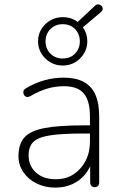

<svg xmlns="http://www.w3.org/2000/svg" viewBox="-20 -845 554 873"><path d="M231 8Q184 8 146 -11Q108 -30 86 -62.5Q64 -95 64 -135Q64 -189 90.5 -219.5Q117 -250 181.5 -262.5Q246 -275 359 -275H400V-238H361Q262 -238 207.5 -229.5Q153 -221 131.5 -199.5Q110 -178 110 -139Q110 -91 143.5 -60.5Q177 -30 234 -30Q280 -30 314.5 -52.5Q349 -75 369 -113.5Q389 -152 389 -201V-315Q389 -387 361 -420Q333 -453 271 -453Q231 -453 194.5 -442Q158 -431 118 -408Q109 -403 102.5 -404Q96 -405 92 -409.5Q88 -414 86.5 -420.5Q85 -427 87.5 -433Q90 -439 97 -443Q138 -468 182 -480Q226 -492 269 -492Q324 -492 360 -473Q396 -454 413.5 -415Q431 -376 431 -315V-16Q431 -6 426 0Q421 6 411 6Q401 6 395.5 0Q390 -6 390 -16V-121H401Q391 -81 367 -52Q343 -23 308.5 -7.5Q274 8 231 8ZM265 -547Q234 -547 208.5 -562Q183 -577 168 -602Q153 -627 153 -657Q153 -688 168 -712.5Q183 -737 208.5 -752Q234 -767 265 -767Q285 -767 302 -761.5Q319 -756 333 -745L411 -818Q419 -826 427.5 -825Q436 -824 441.5 -818.5Q447 -813 447 -805Q447 -797 439 -790L357 -721Q377 -693 377 -657Q377 -627 362 -602Q347 -577 322 -562Q297 -547 265 -547ZM265 -579Q300 -579 321.5 -601.5Q343 -624 343 -657Q343 -690 321.5 -712.5Q300 -735 265 -735Q231 -735 209 -712.5Q187 -690 187 -657Q187 -624 209 -601.5Q231 -579 265 -579Z"/></svg>

Font: Nunito ExtraLight ExtraLight
Style: Regular
Weight: 250
Version: Version 3.602